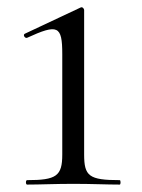

<svg xmlns="http://www.w3.org/2000/svg" viewBox="-20 -498 384 518"><path d="M53 0C87 0 130 -2 178 -2C227 -2 269 0 303 0C306 0 306 -12 303 -12C220 -12 207 -23 207 -81V-471C207 -474 203 -480 198 -478L47 -407C41 -404 47 -394 53 -396C136 -434 148 -429 148 -352V-81C148 -23 132 -12 53 -12C49 -12 49 0 53 0Z"/></svg>

Font: Cormorant SC
Style: Regular
Weight: 400
Designer: Christian Thalmann (Catharsis Fonts)
Version: Version 1.000;PS 001.000;hotconv 1.0.70;makeotf.lib2.5.58329